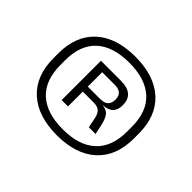

<svg xmlns="http://www.w3.org/2000/svg" viewBox="-94 -786 651 651"><g transform="rotate(45 232.0 -460.5)"><path d="M232 -272Q140.5 -272 89.8 -318.2Q39 -364.5 39 -449.5V-471.5Q39 -556.5 89.8 -602.8Q140.5 -649 232 -649Q323 -649 373.8 -602.8Q424.5 -556.5 424.5 -471.5V-449.5Q424.5 -364.5 373.8 -318.2Q323 -272 232 -272ZM232 -300.5Q309 -300.5 350.2 -338.2Q391.5 -376 391.5 -449.5V-472Q391.5 -545 350.2 -582.5Q309 -620 232 -620Q154.5 -620 113.2 -582.5Q72 -545 72 -472V-449.5Q72 -376 113.2 -338.2Q154.5 -300.5 232 -300.5ZM289.5 -368 283 -400Q279 -421.5 270 -430.2Q261 -439 240.5 -439H179V-463H249.5Q269 -463 278 -472Q287 -481 287 -496V-500Q287 -514.5 278.2 -523.2Q269.5 -532 249 -532H178.5V-556.5H253.5Q287 -556.5 302.5 -542.8Q318 -529 318 -504V-500.5Q318 -480.5 306.8 -468.2Q295.5 -456 270.5 -454.5V-450.5L262.5 -455Q289 -453.5 299 -440.2Q309 -427 314 -404L321.5 -368ZM159 -368V-556.5H189.5V-454V-443.5V-368Z"/></g></svg>

Font: Anek Gujarati SemiExpanded Light
Style: Regular
Weight: 300
Width: 6
Designer: Mrunmayee Ghaisas (Gujarati), Yesha Goshar (Latin)
Foundry: Ek Type
Version: Version 1.003